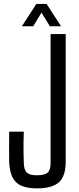

<svg xmlns="http://www.w3.org/2000/svg" viewBox="-20 -978 415 1004"><path d="M172.5 7Q122 7 91 -7Q60 -21 45 -51.5Q30 -82 28 -131.5Q27.5 -174 27.5 -210.5Q27.5 -247 28 -289.5H104.5Q103.5 -262 103 -234.5Q102.5 -207 103 -179.8Q103.5 -152.5 104.5 -125Q105.5 -89.5 120.2 -75.5Q135 -61.5 172.5 -61.5Q214 -61.5 229.2 -75.5Q244.5 -89.5 244.5 -125V-800H323.5V-131.5Q323.5 -57.5 288.5 -25.2Q253.5 7 172.5 7ZM94.5 -840.5 170 -957.5H223.5L299.5 -840.5H241L197 -912L153.5 -840.5Z"/></svg>

Font: Big Shoulders Text Thin
Style: Regular
Weight: 400
Version: Version 2.002